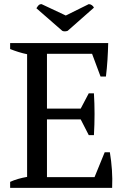

<svg xmlns="http://www.w3.org/2000/svg" viewBox="-20 -908 622 928"><path d="M29 0ZM503 -700Q502 -660 499.5 -619.5Q497 -579 492 -538H466L425 -648H207V-383H370L409 -457H434Q440 -358 434 -255H409L370 -331H207V-52H437L486 -172H511Q518 -130 521 -87Q524 -44 522 0H29V-29Q64 -45 111 -53V-646Q91 -650 70 -656.5Q49 -663 29 -671V-700ZM409 -888Q417 -888 424 -883Q431 -878 434 -871L307 -759Q302 -757 294.5 -756.5Q287 -756 281 -759L156 -868Q160 -875 165.5 -881.5Q171 -888 181 -888L298 -833Z"/></svg>

Font: PT Serif
Style: Regular
Weight: 400
Designer: A.Korolkova, O.Umpeleva, V.Yefimov
Foundry: ParaType Ltd
Version: Version 1.000W OFL; ttfautohint (v1.6)